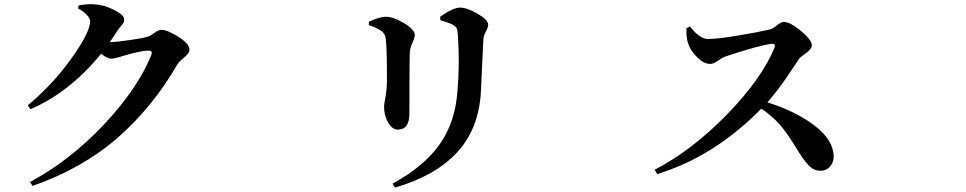

<svg xmlns="http://www.w3.org/2000/svg" viewBox="-20 -813 4540 902"><path d="M496.1 -615.2Q523.4 -615.2 588.4 -624.5Q653.3 -633.8 673.8 -640.6Q684.6 -643.6 705.1 -658.2Q725.6 -672.9 738.3 -672.9Q765.6 -672.9 817.9 -640.1Q870.1 -607.4 870.1 -579.1Q870.1 -563.5 845.2 -543Q820.3 -522.5 813.5 -510.7Q696.3 -308.6 531.7 -165Q367.2 -21.5 132.8 60.5L121.1 42Q308.6 -58.6 467.8 -227.5Q627 -396.5 691.4 -555.7Q698.2 -575.2 678.7 -575.2Q641.6 -575.2 556.6 -549.8Q516.6 -537.1 501 -537.1Q485.4 -537.1 455.1 -560.5Q306.6 -378.9 123 -299.8L110.4 -318.4Q225.6 -413.1 314.5 -537.1Q403.3 -661.1 403.3 -712.9Q403.3 -726.6 387.2 -743.7Q371.1 -760.7 346.7 -773.4L349.6 -787.1Q386.7 -794.9 419.9 -793Q467.8 -791 515.6 -766.6Q563.5 -742.2 563.5 -722.7Q563.5 -712.9 560.1 -706.1Q556.6 -699.2 547.9 -689.9Q539.1 -680.7 533.2 -670.9Q527.3 -662.1 496.1 -615.2Z M2239.3 -382.8Q2229.5 -207 2127 -96.7Q2024.4 13.7 1835 68.4L1824.2 49.8Q1969.7 -29.3 2043.9 -132.8Q2118.2 -236.3 2128.9 -382.8Q2140.6 -510.7 2130.9 -650.4Q2129.9 -669.9 2126 -678.7Q2122.1 -687.5 2109.4 -695.3Q2096.7 -704.1 2048.8 -717.8L2047.9 -734.4Q2108.4 -777.3 2141.6 -777.3Q2173.8 -777.3 2223.6 -748.5Q2273.4 -719.7 2273.4 -697.3Q2273.4 -684.6 2262.7 -665Q2252 -645.5 2251 -629.9Q2249 -596.7 2244.6 -499.5Q2240.2 -402.3 2239.3 -382.8ZM1769.5 -668.9Q1747.1 -683.6 1712.9 -695.3V-710.9Q1763.7 -734.4 1793 -734.4Q1828.1 -734.4 1878.4 -704.1Q1928.7 -673.8 1928.7 -648.4Q1928.7 -636.7 1917.5 -612.3Q1906.2 -587.9 1905.3 -566.4Q1903.3 -538.1 1903.3 -279.3Q1903.3 -204.1 1848.6 -204.1Q1823.2 -204.1 1803.7 -236.8Q1784.2 -269.5 1784.2 -313.5Q1784.2 -320.3 1791 -357.9Q1797.9 -395.5 1797.9 -435.5Q1797.9 -590.8 1792 -631.8Q1789.1 -657.2 1769.5 -668.9Z M3205.1 -680.7 3221.7 -688.5Q3266.6 -629.9 3305.7 -629.9Q3351.6 -629.9 3450.2 -646.5Q3548.8 -663.1 3597.7 -674.8Q3609.4 -677.7 3629.9 -693.8Q3650.4 -710 3661.1 -710Q3692.4 -710 3743.2 -667.5Q3793.9 -625 3793.9 -600.6Q3793.9 -583 3766.1 -563Q3738.3 -543 3736.3 -540Q3729.5 -530.3 3708 -498Q3686.5 -465.8 3671.4 -443.4Q3656.2 -420.9 3631.8 -389.2Q3607.4 -357.4 3585 -332Q3717.8 -291 3807.1 -222.7Q3896.5 -154.3 3896.5 -76.2Q3896.5 -50.8 3879.4 -30.8Q3862.3 -10.7 3834 -10.7Q3806.6 -10.7 3785.2 -30.3Q3763.7 -49.8 3735.4 -93.8Q3676.8 -191.4 3641.6 -229.5Q3604.5 -270.5 3556.6 -302.7Q3336.9 -78.1 3067.4 4.9L3055.7 -15.6Q3230.5 -106.4 3393.6 -273.4Q3556.6 -440.4 3618.2 -587.9Q3626 -607.4 3607.4 -607.4Q3550.8 -601.6 3388.7 -547.9Q3374 -543 3353 -527.8Q3332 -512.7 3316.4 -512.7Q3286.1 -512.7 3254.4 -544.9Q3222.7 -577.1 3212.9 -608.4Q3203.1 -635.7 3205.1 -680.7Z"/></svg>

Font: Bpmf Zihi Serif Bold
Style: Bold
Weight: 700
Foundry: But Ko
Version: Version 1.320